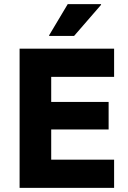

<svg xmlns="http://www.w3.org/2000/svg" viewBox="-20 -911 623 931"><path d="M533.3 0H75V-675H533.3V-538.3H228.3V-416.7H506.7V-283.3H228.3V-136.7H533.3ZM218.3 -736.7V-740L308.3 -890.8H470V-887.5L339.2 -736.7Z"/></svg>

Font: Funnel Sans Light ExtraBold
Style: Regular
Weight: 800
Version: Version 1.000